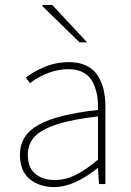

<svg xmlns="http://www.w3.org/2000/svg" viewBox="-20 -740 526 772"><path d="M198.2 12.2Q138.2 12.2 99.1 -20.3Q60.1 -52.7 60.1 -117.2Q60.1 -196.3 134.8 -238Q209.5 -279.8 374 -297.9Q375 -330.1 370.4 -356.9Q365.7 -383.8 353.5 -408.7Q341.3 -433.6 316.4 -447.8Q291.5 -461.9 255.9 -461.9Q176.3 -461.9 100.1 -405.8L84 -428.2Q113.3 -451.7 159.4 -470.9Q205.6 -490.2 257.8 -490.2Q298.3 -490.2 327.6 -475.8Q356.9 -461.4 373 -435.8Q389.2 -410.2 396.5 -379.2Q403.8 -348.1 403.8 -310.1V0H377.9L374 -64H372.1Q277.3 12.2 198.2 12.2ZM200.2 -16.1Q242.2 -16.1 283.2 -36.1Q324.2 -56.2 374 -98.1V-272Q270 -260.3 207.5 -239.5Q145 -218.8 118.4 -189.5Q91.8 -160.2 91.8 -118.2Q91.8 -65.9 122.1 -41Q152.3 -16.1 200.2 -16.1ZM299.8 -569.8 149.9 -715.8 151.9 -720.2H189.9L330.1 -569.8Z"/></svg>

Font: Source Sans 3 ExtraLight
Style: Regular
Weight: 200
Designer: Paul D. Hunt
Foundry: Adobe
Version: Version 3.052;hotconv 1.1.0;makeotfexe 2.6.0